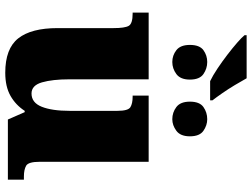

<svg xmlns="http://www.w3.org/2000/svg" viewBox="-134 -815 959 731"><g transform="rotate(90 345.5 -449.5)"><path d="M289 -770Q268 -780 241 -798Q214 -816 188 -836Q162 -856 142 -873.5Q122 -891 114 -901V-909H278Q289 -889 304 -864Q319 -839 335 -816Q351 -793 362 -779V-770ZM216 -626Q191 -626 171 -641.5Q151 -657 151 -693Q151 -730 171 -744.5Q191 -759 216 -759Q241 -759 262 -744.5Q283 -730 283 -693Q283 -657 262 -641.5Q241 -626 216 -626ZM434 -626Q408 -626 387.5 -641.5Q367 -657 367 -693Q367 -730 387.5 -744.5Q408 -759 434 -759Q457 -759 478 -744.5Q499 -730 499 -693Q499 -657 478 -641.5Q457 -626 434 -626ZM257 10Q165 10 126 -39.5Q87 -89 87 -189V-402Q87 -445 78.5 -460Q70 -475 32 -475H28V-536H282V-234Q282 -170 293.5 -130Q305 -90 336 -90Q371 -90 386.5 -129Q402 -168 402 -235V-417Q402 -458 388 -466.5Q374 -475 348 -475H344V-536H596V-121Q596 -78 611 -69.5Q626 -61 652 -61H664V0H435L407 -64H402Q380 -30 345 -10Q310 10 257 10Z"/></g></svg>

Font: Noto Serif Black
Style: Regular
Weight: 900
Designer: Monotype Design Team
Foundry: Monotype Imaging Inc.
Version: Version 2.014; ttfautohint (v1.8.4.7-5d5b)